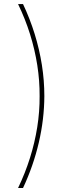

<svg xmlns="http://www.w3.org/2000/svg" viewBox="-20 -793 355 949"><path d="M69.3 136.2Q104.5 63 128.2 -12.5Q151.9 -87.9 164.1 -164.6Q176.3 -241.2 175.8 -317.9Q176.3 -394 164.3 -470.7Q152.3 -547.4 128.7 -623.3Q105 -699.2 69.3 -772.9H93.8Q127.9 -700.7 151.4 -625Q174.8 -549.3 187 -472.2Q199.2 -395 199.2 -317.9Q198.7 -204.1 171.9 -88.6Q145 26.9 93.8 136.2Z"/></svg>

Font: Inter Tight Thin
Style: Regular
Weight: 250
Designer: Rasmus Andersson
Foundry: rsms
Version: Version 3.004